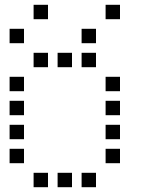

<svg xmlns="http://www.w3.org/2000/svg" viewBox="-20 -800 640 800"><path d="M121 -780Q120 -780 120 -780Q120 -780 120 -779V-721Q120 -720 120 -720Q120 -720 121 -720H179Q180 -720 180 -720Q180 -720 180 -721V-779Q180 -780 180 -780Q180 -780 179 -780ZM421 -780Q420 -780 420 -780Q420 -780 420 -779V-721Q420 -720 420 -720Q420 -720 421 -720H479Q480 -720 480 -720Q480 -720 480 -721V-779Q480 -780 480 -780Q480 -780 479 -780ZM21 -680Q20 -680 20 -680Q20 -680 20 -679V-621Q20 -620 20 -620Q20 -620 21 -620H79Q80 -620 80 -620Q80 -620 80 -621V-679Q80 -680 80 -680Q80 -680 79 -680ZM321 -680Q320 -680 320 -680Q320 -680 320 -679V-621Q320 -620 320 -620Q320 -620 321 -620H379Q380 -620 380 -620Q380 -620 380 -621V-679Q380 -680 380 -680Q380 -680 379 -680ZM121 -580Q120 -580 120 -580Q120 -580 120 -579V-521Q120 -520 120 -520Q120 -520 121 -520H179Q180 -520 180 -520Q180 -520 180 -521V-579Q180 -580 180 -580Q180 -580 179 -580ZM221 -580Q220 -580 220 -580Q220 -580 220 -579V-521Q220 -520 220 -520Q220 -520 221 -520H279Q280 -520 280 -520Q280 -520 280 -521V-579Q280 -580 280 -580Q280 -580 279 -580ZM321 -580Q320 -580 320 -580Q320 -580 320 -579V-521Q320 -520 320 -520Q320 -520 321 -520H379Q380 -520 380 -520Q380 -520 380 -521V-579Q380 -580 380 -580Q380 -580 379 -580ZM21 -480Q20 -480 20 -480Q20 -480 20 -479V-421Q20 -420 20 -420Q20 -420 21 -420H79Q80 -420 80 -420Q80 -420 80 -421V-479Q80 -480 80 -480Q80 -480 79 -480ZM421 -480Q420 -480 420 -480Q420 -480 420 -479V-421Q420 -420 420 -420Q420 -420 421 -420H479Q480 -420 480 -420Q480 -420 480 -421V-479Q480 -480 480 -480Q480 -480 479 -480ZM21 -380Q20 -380 20 -380Q20 -380 20 -379V-321Q20 -320 20 -320Q20 -320 21 -320H79Q80 -320 80 -320Q80 -320 80 -321V-379Q80 -380 80 -380Q80 -380 79 -380ZM421 -380Q420 -380 420 -380Q420 -380 420 -379V-321Q420 -320 420 -320Q420 -320 421 -320H479Q480 -320 480 -320Q480 -320 480 -321V-379Q480 -380 480 -380Q480 -380 479 -380ZM21 -280Q20 -280 20 -280Q20 -280 20 -279V-221Q20 -220 20 -220Q20 -220 21 -220H79Q80 -220 80 -220Q80 -220 80 -221V-279Q80 -280 80 -280Q80 -280 79 -280ZM421 -280Q420 -280 420 -280Q420 -280 420 -279V-221Q420 -220 420 -220Q420 -220 421 -220H479Q480 -220 480 -220Q480 -220 480 -221V-279Q480 -280 480 -280Q480 -280 479 -280ZM21 -180Q20 -180 20 -180Q20 -180 20 -179V-121Q20 -120 20 -120Q20 -120 21 -120H79Q80 -120 80 -120Q80 -120 80 -121V-179Q80 -180 80 -180Q80 -180 79 -180ZM421 -180Q420 -180 420 -180Q420 -180 420 -179V-121Q420 -120 420 -120Q420 -120 421 -120H479Q480 -120 480 -120Q480 -120 480 -121V-179Q480 -180 480 -180Q480 -180 479 -180ZM121 -80Q120 -80 120 -80Q120 -80 120 -79V-21Q120 -20 120 -20Q120 -20 121 -20H179Q180 -20 180 -20Q180 -20 180 -21V-79Q180 -80 180 -80Q180 -80 179 -80ZM221 -80Q220 -80 220 -80Q220 -80 220 -79V-21Q220 -20 220 -20Q220 -20 221 -20H279Q280 -20 280 -20Q280 -20 280 -21V-79Q280 -80 280 -80Q280 -80 279 -80ZM321 -80Q320 -80 320 -80Q320 -80 320 -79V-21Q320 -20 320 -20Q320 -20 321 -20H379Q380 -20 380 -20Q380 -20 380 -21V-79Q380 -80 380 -80Q380 -80 379 -80Z"/></svg>

Font: Doto Medium
Style: Regular
Weight: 500
Monospace: yes
Version: Version 1.000